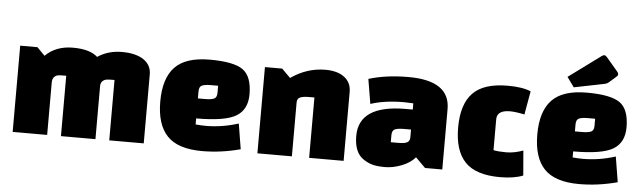

<svg xmlns="http://www.w3.org/2000/svg" viewBox="-48 -916 3700 1109"><g transform="rotate(5 1802.5 -362.0)"><path d="M330 -350H316Q293 -350 281.5 -348Q270 -346 260 -335.5Q250 -325 250 -304V0H50V-500H150L195 -454Q256 -515 355 -515Q454 -515 498 -474Q559 -515 639.5 -515Q720 -515 765 -484.5Q810 -454 810 -400V0H610V-350H596Q575 -350 563 -348Q551 -346 541 -337Q531 -328 530 -310V0H330Z M1099 -170V-135Q1129 -132 1159 -132Q1252 -132 1347 -162L1371 -15Q1259 15 1149 15Q1009 15 946.5 -50.5Q884 -116 884 -250Q884 -384 946.5 -449.5Q1009 -515 1148.5 -515Q1288 -515 1341 -477Q1394 -439 1394 -335Q1394 -247 1330.5 -208.5Q1267 -170 1099 -170ZM1099 -327V-286H1140Q1176 -286 1192.5 -293.5Q1209 -301 1209 -328V-369H1168Q1132 -369 1115.5 -361.5Q1099 -354 1099 -327Z M1569 -500 1619 -450Q1712 -515 1819 -515Q1889 -515 1929 -484.5Q1969 -454 1969 -400V0H1769V-350H1738Q1704 -350 1686.5 -342.5Q1669 -335 1669 -312V0H1469V-500Z M2301 -515Q2541 -515 2541 -350V0H2441L2384 -57Q2355 -23 2305 -4Q2255 15 2210.5 15Q2166 15 2139 8Q2112 1 2086 -16Q2029 -52 2029 -150Q2029 -330 2301 -330H2341V-366Q2309 -368 2288 -368Q2175 -368 2094 -341L2070 -484Q2170 -515 2301 -515ZM2231 -172V-131H2272Q2316 -131 2328.5 -141Q2341 -151 2341 -167V-214H2300Q2264 -214 2247.5 -206.5Q2231 -199 2231 -172Z M2998 -150 3010 -6Q2958 15 2876 15Q2736 15 2673.5 -50.5Q2611 -116 2611 -250Q2611 -384 2673.5 -449.5Q2736 -515 2876 -515Q2963 -515 3010 -494L2986 -358Q2933 -369 2902 -369Q2826 -369 2826 -316V-137Q2855 -131 2900.5 -131Q2946 -131 2998 -150Z M3285 -170V-135Q3315 -132 3345 -132Q3438 -132 3533 -162L3557 -15Q3445 15 3335 15Q3195 15 3132.5 -50.5Q3070 -116 3070 -250Q3070 -384 3132.5 -449.5Q3195 -515 3334.5 -515Q3474 -515 3527 -477Q3580 -439 3580 -335Q3580 -247 3516.5 -208.5Q3453 -170 3285 -170ZM3285 -327V-286H3326Q3362 -286 3378.5 -293.5Q3395 -301 3395 -328V-369H3354Q3318 -369 3301.5 -361.5Q3285 -354 3285 -327ZM3430 -574 3256 -539 3215 -596 3404 -735Q3410 -739 3417 -739Q3424 -739 3433 -728L3496 -654Q3505 -644 3505 -637.5Q3505 -631 3502.5 -627.5Q3500 -624 3456 -586Q3446 -577 3430 -574Z"/></g></svg>

Font: Changa One
Style: Regular
Weight: 400
Designer: Eduardo Rodriguez Tunni
Foundry: Eduardo Rodriguez Tunni
Version: Version 1.003